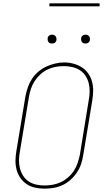

<svg xmlns="http://www.w3.org/2000/svg" viewBox="-20 -1119 640 1147"><path d="M246 8Q217 8 189.5 2Q162 -4 139.5 -19Q117 -34 101.5 -56.5Q86 -79 79 -105.5Q72 -132 72.5 -160.5Q73 -189 78 -218L132 -544Q137 -570 146 -596.5Q155 -623 170.5 -647Q186 -671 208 -690Q230 -709 256 -721Q282 -733 309.5 -739.5Q337 -746 363 -746Q391 -746 419 -738.5Q447 -731 469.5 -716.5Q492 -702 507.5 -679.5Q523 -657 530 -630.5Q537 -604 536.5 -575Q536 -546 531 -517L477 -191Q473 -164 464 -138Q455 -112 439 -88Q423 -64 401 -44.5Q379 -25 353 -13Q327 -1 299.5 3.5Q272 8 246 8ZM246 -11Q270 -11 295.5 -15.5Q321 -20 344 -31Q367 -42 387.5 -60Q408 -78 422 -100Q436 -122 444 -146Q452 -170 457 -194L510 -520Q515 -546 515.5 -572Q516 -598 510 -622Q504 -646 490.5 -666.5Q477 -687 456.5 -700Q436 -713 411 -718.5Q386 -724 360 -724Q336 -724 311.5 -719.5Q287 -715 263.5 -703.5Q240 -692 220.5 -674Q201 -656 187 -634.5Q173 -613 165 -589Q157 -565 153 -541L99 -215Q94 -189 93.5 -163.5Q93 -138 99 -114Q105 -90 118 -69.5Q131 -49 151 -35.5Q171 -22 195.5 -16.5Q220 -11 246 -11ZM491 -859Q484 -859 478.5 -861Q473 -863 469.5 -868Q466 -873 465 -879Q464 -885 465 -891Q465 -896 467.5 -900Q470 -904 473.5 -906.5Q477 -909 481.5 -910.5Q486 -912 491 -912Q497 -912 503 -909.5Q509 -907 512.5 -902Q516 -897 517 -891Q518 -885 517 -879Q516 -874 513.5 -870Q511 -866 507.5 -863.5Q504 -861 499.5 -860Q495 -859 491 -859ZM291 -859Q284 -859 278.5 -861Q273 -863 269.5 -868Q266 -873 265 -879Q264 -885 265 -891Q265 -896 267.5 -900Q270 -904 273.5 -906.5Q277 -909 281.5 -910.5Q286 -912 291 -912Q297 -912 303 -909.5Q309 -907 312.5 -902Q316 -897 317 -891Q318 -885 317 -879Q316 -874 313.5 -870Q311 -866 307.5 -863.5Q304 -861 299.5 -860Q295 -859 291 -859ZM275 -1081V-1099H575V-1081Z"/></svg>

Font: Iosevka Etoile Thin Oblique
Style: Regular
Weight: 100
Italic angle: -9°
Designer: Belleve Invis
Foundry: Belleve Invis
Version: Version 15.5.2; ttfautohint (v1.8.4)